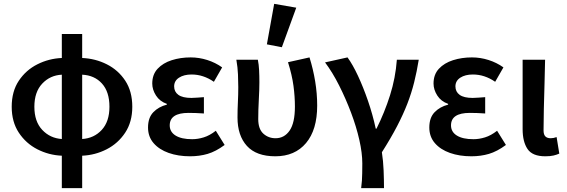

<svg xmlns="http://www.w3.org/2000/svg" viewBox="-20 -802 2951 1000"><path d="M302 178V9Q234 6 174.5 -24.5Q115 -55 78 -111Q41 -167 41 -246Q41 -326 78 -381.5Q115 -437 174.5 -467Q234 -497 302 -500V-625H408V-500Q477 -497 536.5 -467Q596 -437 632.5 -381.5Q669 -326 669 -246Q669 -167 632 -111Q595 -55 535.5 -24.5Q476 6 408 9V178ZM159 -246Q159 -169 200 -125.5Q241 -82 302 -78V-413Q241 -410 200 -366.5Q159 -323 159 -246ZM550 -246Q550 -324 511 -367Q472 -410 408 -413V-78Q470 -82 510 -125.5Q550 -169 550 -246Z M970 12Q908 12 858.5 -5.5Q809 -23 780 -56.5Q751 -90 751 -138Q751 -189 778.5 -217.5Q806 -246 849 -257V-261Q812 -274 792.5 -304.5Q773 -335 773 -367Q773 -414 801 -444Q829 -474 874.5 -488.5Q920 -503 973 -503Q1017 -503 1059.5 -489.5Q1102 -476 1137 -451L1094 -376Q1039 -414 978 -414Q938 -414 912.5 -397.5Q887 -381 887 -352Q887 -324 909 -308Q931 -292 977 -292Q992 -292 1008 -293.5Q1024 -295 1042 -296V-211Q1000 -214 962 -214Q864 -214 864 -149Q864 -115 894.5 -96Q925 -77 981 -77Q1010 -77 1041 -86.5Q1072 -96 1104 -121L1150 -47Q1104 -13 1061.5 -0.5Q1019 12 970 12Z M1414 12Q1315 12 1266 -42Q1217 -96 1217 -190Q1217 -230 1219 -269.5Q1221 -309 1221 -348Q1221 -377 1219.5 -414Q1218 -451 1211 -491H1323Q1328 -466 1329.5 -436.5Q1331 -407 1331 -373Q1331 -337 1328 -283Q1325 -229 1325 -182Q1325 -130 1351.5 -106Q1378 -82 1415 -82Q1461 -82 1488.5 -122Q1516 -162 1516 -247Q1516 -299 1508.5 -355Q1501 -411 1480 -478L1592 -503Q1611 -442 1621.5 -378.5Q1632 -315 1632 -252Q1632 -126 1574 -57Q1516 12 1414 12ZM1448 -556 1370 -571 1408 -782 1523 -762Z M1861 178Q1864 156 1865 138.5Q1866 121 1866.5 100Q1867 79 1867 49Q1867 -5 1851.5 -73.5Q1836 -142 1808.5 -215Q1781 -288 1746.5 -356.5Q1712 -425 1673 -477L1790 -503Q1817 -466 1844.5 -407Q1872 -348 1896.5 -277Q1921 -206 1937 -132H1941Q1983 -216 2011.5 -306Q2040 -396 2047 -491H2161Q2151 -429 2137 -373Q2123 -317 2101.5 -261.5Q2080 -206 2048 -144.5Q2016 -83 1969 -9Q1976 36 1978 86Q1980 136 1980 178Z M2435 12Q2373 12 2323.5 -5.5Q2274 -23 2245 -56.5Q2216 -90 2216 -138Q2216 -189 2243.5 -217.5Q2271 -246 2314 -257V-261Q2277 -274 2257.5 -304.5Q2238 -335 2238 -367Q2238 -414 2266 -444Q2294 -474 2339.5 -488.5Q2385 -503 2438 -503Q2482 -503 2524.5 -489.5Q2567 -476 2602 -451L2559 -376Q2504 -414 2443 -414Q2403 -414 2377.5 -397.5Q2352 -381 2352 -352Q2352 -324 2374 -308Q2396 -292 2442 -292Q2457 -292 2473 -293.5Q2489 -295 2507 -296V-211Q2465 -214 2427 -214Q2329 -214 2329 -149Q2329 -115 2359.5 -96Q2390 -77 2446 -77Q2475 -77 2506 -86.5Q2537 -96 2569 -121L2615 -47Q2569 -13 2526.5 -0.5Q2484 12 2435 12Z M2820 12Q2753 12 2727.5 -26Q2702 -64 2702 -129V-491H2819Q2818 -430 2816 -363.5Q2814 -297 2812.5 -235Q2811 -173 2811 -123Q2811 -101 2820.5 -91.5Q2830 -82 2848 -82Q2863 -82 2879 -88L2893 -2Q2880 4 2863 8Q2846 12 2820 12Z"/></svg>

Font: Source Sans Pro SemiBold
Style: Regular
Weight: 600
Designer: Paul D. Hunt
Foundry: Adobe Systems Incorporated
Version: Version 2.045;hotconv 1.0.109;makeotfexe 2.5.65596